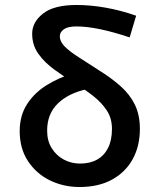

<svg xmlns="http://www.w3.org/2000/svg" viewBox="-20 -738 640 770"><path d="M299 12Q235 12 180.5 -14.5Q126 -41 92.5 -91.5Q59 -142 59 -212Q59 -275 89 -321Q119 -367 168 -397Q217 -427 273 -444L327 -380Q254 -364 211.5 -322.5Q169 -281 169 -214Q169 -173 187.5 -143.5Q206 -114 236 -98Q266 -82 301 -82Q341 -82 369.5 -98Q398 -114 413.5 -145Q429 -176 429 -221Q429 -264 408 -295.5Q387 -327 354 -353Q321 -379 281 -403Q238 -430 198.5 -458.5Q159 -487 134 -522Q109 -557 109 -603Q109 -649 152.5 -683.5Q196 -718 287 -718Q342 -718 402.5 -707.5Q463 -697 526 -675L500 -588Q434 -610 381 -621Q328 -632 286 -632Q252 -632 236 -620.5Q220 -609 220 -593Q220 -571 240 -551Q260 -531 295.5 -508.5Q331 -486 377 -456Q427 -425 464 -392Q501 -359 521 -318Q541 -277 541 -221Q541 -152 512 -99.5Q483 -47 429 -17.5Q375 12 299 12Z"/></svg>

Font: Source Code Pro SemiBold
Style: Regular
Weight: 600
Monospace: yes
Designer: Paul D. Hunt, Teo Tuominen
Foundry: Adobe Systems Incorporated
Version: Version 1.018;hotconv 1.0.116;makeotfexe 2.5.65601